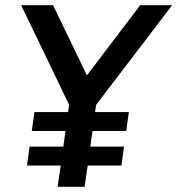

<svg xmlns="http://www.w3.org/2000/svg" viewBox="-20 -720 689 740"><path d="M202 0 214 -82H84L94 -155H224L232.5 -215H102.5L112.5 -288H242.5L246.5 -316L61.5 -700H184.5L315 -429.5L520.5 -700H643.5L350.5 -316L346.5 -288H476.5L466.5 -215H336.5L328 -155H458L448 -82H318L306 0Z"/></svg>

Font: Urbanist SemiBold
Style: Italic
Weight: 600
Italic angle: -8°
Designer: Corey Hu
Foundry: Corey Hu
Version: Version 1.321; ttfautohint (v1.8.4.7-5d5b)